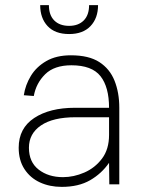

<svg xmlns="http://www.w3.org/2000/svg" viewBox="-20 -720 579 750"><path d="M137 -700H171Q171 -661 192 -640Q213 -619 250 -619Q286 -619 307 -640Q328 -661 328 -700H363Q363 -649 333.5 -618Q304 -587 250 -587Q195 -587 166 -618Q137 -649 137 -700ZM221 10Q174 10 136 -7.5Q98 -25 75.5 -59.5Q53 -94 53 -143Q53 -219 113.5 -259Q174 -299 273 -299H406Q406 -380 372.5 -422.5Q339 -465 259 -465Q192 -465 156.5 -430Q121 -395 112 -345L73 -348Q79 -388 100.5 -423.5Q122 -459 161 -481.5Q200 -504 257 -504Q327 -504 368 -477.5Q409 -451 427.5 -404.5Q446 -358 446 -299V0H407L406 -84Q377 -42 332 -16Q287 10 221 10ZM226 -28Q268 -28 309.5 -46Q351 -64 378.5 -100.5Q406 -137 406 -193V-262H275Q187 -262 140 -230Q93 -198 93 -143Q93 -87 131 -57.5Q169 -28 226 -28Z"/></svg>

Font: Haskoy ExtraLight
Style: Regular
Weight: 200
Designer: Ertekin Erdin
Foundry: Ertekin Erdin
Version: Version 2.000; ttfautohint (v1.8.4.7-5d5b)